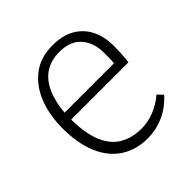

<svg xmlns="http://www.w3.org/2000/svg" viewBox="-147 -634 765 765"><g transform="rotate(-45 235.5 -251.5)"><path d="M262 14Q197 14 149 -17.5Q101 -49 75.5 -109Q50 -169 50 -254Q50 -331 74 -390Q98 -449 143.5 -483Q189 -517 255 -517Q312 -517 350 -495Q388 -473 407.5 -434Q427 -395 427 -344Q427 -323 426 -301Q425 -279 422 -255H99Q100 -174 121.5 -124.5Q143 -75 182 -53Q221 -31 271 -31Q309 -31 344 -45Q379 -59 410 -85L431 -63Q396 -24 352.5 -5Q309 14 262 14ZM100 -293H378Q380 -309 380 -322Q380 -335 380 -352Q380 -407 349 -443Q318 -479 257 -479Q210 -479 177 -458Q144 -437 124.5 -395Q105 -353 100 -293Z"/></g></svg>

Font: Literata ExtraLight
Style: Regular
Weight: 250
Designer: Latin by Veronika Burian and Jose Scaglione. Greek by Irene Vlachou. Cyrillic by Vera Evstafieva.
Foundry: TypeTogether
Version: Version 3.103;gftools[0.9.29]